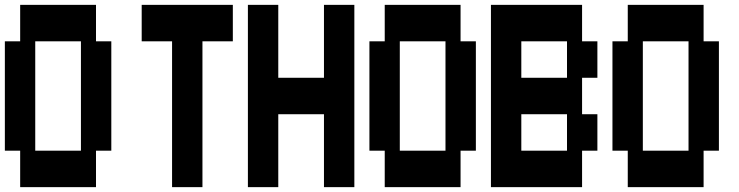

<svg xmlns="http://www.w3.org/2000/svg" viewBox="-20 -750 3040 790"><path d="M63 20V-130H0V-580H63V-730H375V-580H438V-130H375V20ZM125 -130H313V-580H125Z M688 20V-580H563V-730H938V-580H813V20Z M1000 20V-730H1125V-430H1313V-730H1438V20H1313V-280H1125V20Z M1563 20V-130H1500V-580H1563V-730H1875V-580H1938V-130H1875V20ZM1625 -130H1813V-580H1625Z M2000 20V-730H2375V-580H2438V-430H2375V-280H2438V-130H2375V20ZM2125 -430H2313V-580H2125ZM2125 -130H2313V-280H2125Z M2563 20V-130H2500V-580H2563V-730H2875V-580H2938V-130H2875V20ZM2625 -130H2813V-580H2625Z"/></svg>

Font: 2P VHS
Style: Regular
Weight: 400
Designer: CodeMan38
Foundry: CodeMan38
Version: Version 3.000